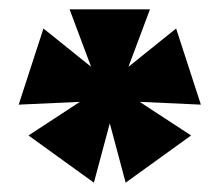

<svg xmlns="http://www.w3.org/2000/svg" viewBox="-20 -603 470 411"><path d="M181 -212 41 -313 151 -385 20 -379 73 -542 175 -460 129 -583H301L255 -460L357 -542L410 -379L279 -385L389 -313L249 -212L215 -339Z"/></svg>

Font: Rokkitt SemiBold Black
Style: Regular
Weight: 900
Version: Version 3.103